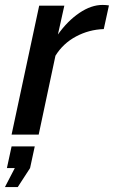

<svg xmlns="http://www.w3.org/2000/svg" viewBox="-47 -546 462 779"><path d="M112 -523H214L188 -406Q227 -461 275 -493.5Q323 -526 369 -526Q383 -526 395 -524L374 -428Q314 -426 261.5 -398Q209 -370 178 -320L110 0H0ZM-27 213 13 136H-19L0 48H94L75 136L25 213Z"/></svg>

Font: Raleway-v4020 SemiBold
Style: Italic
Weight: 600
Italic angle: -12°
Designer: Matt McInerney, Pablo Impallari, Rodrigo Fuenzalida
Foundry: Matt McInerney, Pablo Impallari, Rodrigo Fuenzalida
Version: Version 4.020;PS 004.020;hotconv 1.0.88;makeotf.lib2.5.64775